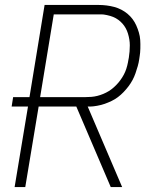

<svg xmlns="http://www.w3.org/2000/svg" viewBox="-20 -755 640 775"><path d="M39 0 93 -325H27L33 -363H99L160 -735H378Q394 -735 410 -733Q426 -731 441 -727Q456 -723 469.5 -716Q483 -709 494.5 -699.5Q506 -690 515 -678Q524 -666 530 -652.5Q536 -639 540.5 -624Q545 -609 546 -593.5Q547 -578 546.5 -559.5Q546 -541 544 -530L542 -516Q540 -502 536 -488Q532 -474 527 -459.5Q522 -445 515 -432Q508 -419 499 -407Q490 -395 479 -383.5Q468 -372 456 -363Q444 -354 430.5 -347.5Q417 -341 403 -336Q389 -331 372 -328Q355 -325 346 -325H334L473 0H427L288 -325H136L82 0ZM142 -363H325Q337 -363 349 -364Q361 -365 373 -368Q385 -371 397 -376Q409 -381 419.5 -387.5Q430 -394 440 -403Q450 -412 458 -421.5Q466 -431 473 -442Q480 -453 485 -464.5Q490 -476 493.5 -490Q497 -504 498 -512L500 -522Q502 -535 503 -547.5Q504 -560 504 -572Q504 -584 502 -596Q500 -608 496.5 -619.5Q493 -631 487.5 -641Q482 -651 474.5 -659.5Q467 -668 457.5 -675Q448 -682 437 -686.5Q426 -691 412 -694Q398 -697 390 -697H197Z"/></svg>

Font: Iosevka Aile XLt Obl
Style: Regular
Weight: 200
Italic angle: -9°
Designer: Belleve Invis
Foundry: Belleve Invis
Version: Version 31.1.0; ttfautohint (v1.8.4)